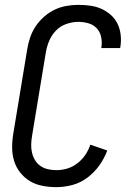

<svg xmlns="http://www.w3.org/2000/svg" viewBox="-20 -763 540 791"><path d="M212 8Q183 8 154.5 2.5Q126 -3 103 -17Q80 -31 63 -52.5Q46 -74 38 -100.5Q30 -127 30 -156Q30 -185 35 -214L92 -559Q96 -584 104 -608Q112 -632 126.5 -654Q141 -676 161.5 -694Q182 -712 205 -723Q228 -734 253 -738.5Q278 -743 303 -743Q328 -743 352.5 -739.5Q377 -736 398 -726.5Q419 -717 436.5 -701.5Q454 -686 464 -665.5Q474 -645 477 -620.5Q480 -596 476 -571L475 -565H397L398 -569Q401 -590 396.5 -611Q392 -632 378.5 -646.5Q365 -661 344.5 -667Q324 -673 302 -673Q279 -673 254 -664.5Q229 -656 211 -637.5Q193 -619 183 -595.5Q173 -572 169 -548L112 -203Q109 -185 108.5 -167.5Q108 -150 112 -133.5Q116 -117 124.5 -103Q133 -89 146.5 -79.5Q160 -70 177 -66Q194 -62 212 -62Q234 -62 256.5 -68.5Q279 -75 298.5 -90Q318 -105 331.5 -125Q345 -145 352 -167L422 -143Q410 -111 389.5 -82Q369 -53 340.5 -31.5Q312 -10 278.5 -1Q245 8 212 8Z"/></svg>

Font: Iosevka Algr
Style: Italic
Weight: 400
Italic angle: -9°
Monospace: yes
Designer: Belleve Invis
Foundry: Belleve Invis
Version: Version 26.0.2; ttfautohint (v1.8.3)